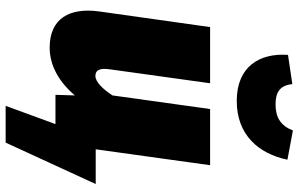

<svg xmlns="http://www.w3.org/2000/svg" viewBox="-204 -656 1032 663"><g transform="rotate(90 311.5 -324.0)"><path d="M328 -626C445 -626 510 -701 531 -801L430 -820C414 -778 385 -760 340 -760C297 -760 274 -776 270 -818L169 -803C162 -703 211 -626 328 -626ZM495 -139 550 -534H356L309 -197C287 -163 262 -138 242 -138C225 -138 213 -147 219 -189L267 -534H73L19 -151C5 -49 43 20 144 20C208 20 265 -15 309 -67L307 0H408L345 172H472L615 -139Z"/></g></svg>

Font: Fira Sans Heavy
Style: Italic
Weight: 900
Italic angle: -8°
Designer: bBox Type GmbH & Carrois Corporate GbR & Edenspiekermann AG
Foundry: bBox Type GmbH & Carrois Corporate GbR & Edenspiekermann AG
Version: Version 4.301;PS 004.301;hotconv 1.0.88;makeotf.lib2.5.64775